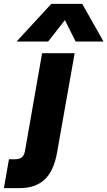

<svg xmlns="http://www.w3.org/2000/svg" viewBox="-83 -773 551 985"><path d="M180 -753H339L448 -560H305L250 -670L164 -560H2ZM-37 44H-6Q16 44 28.5 34.5Q41 25 45 2L133 -500H300L210 8Q193 105 145.5 148.5Q98 192 19 192H-63Z"/></svg>

Font: Overused Grotesk ExtraBold
Style: Italic
Weight: 800
Italic angle: -10°
Version: Version 0.003